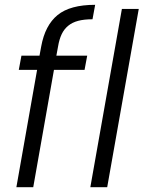

<svg xmlns="http://www.w3.org/2000/svg" viewBox="-20 -777 596 797"><path d="M134 -487H58L69 -546H144L151 -584Q167 -672 219 -714.5Q271 -757 375 -757L364 -697Q329 -697 304.5 -690.5Q280 -684 263 -670Q246 -656 236 -635Q226 -614 221 -584L214 -546H342L331 -487H204L118 0H48ZM486 -740H556L425 0H355Z"/></svg>

Font: SVN-Poppins Light
Style: Italic
Weight: 300
Italic angle: -10°
Designer: Ninad Kale (Devanagari), Jonny Pinhorn (Latin)
Foundry: Indian Type Foundry
Version: Version 3.002 2017; ttfautohint (v1.8.3)